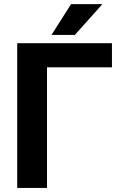

<svg xmlns="http://www.w3.org/2000/svg" viewBox="-20 -923 597 943"><path d="M529.8 -592.3H210.9V0H64.5V-710.9H529.8ZM329.1 -902.8H482.9L347.7 -751.5H232.9Z"/></svg>

Font: Robotiche
Style: Bold
Weight: 700
Designer: Google
Version: Version 2.001150; 2014